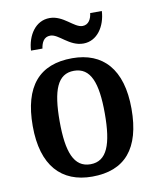

<svg xmlns="http://www.w3.org/2000/svg" viewBox="-85 -816 729 892"><g transform="rotate(-10 279.5 -370.0)"><path d="M345 -606C410 -606 451 -668 455 -740H400C397 -713 384 -687 355 -687C315 -687 275 -750 210 -750C143 -750 103 -687 99 -616H153C157 -643 168 -669 199 -669C239 -669 278 -606 345 -606ZM278 10C432 10 512 -81 512 -269C512 -457 425 -548 281 -548C126 -548 46 -457 46 -269C46 -81 134 10 278 10ZM280 -48C202 -48 173 -124 173 -269C173 -415 201 -489 279 -489C357 -489 386 -415 386 -269C386 -124 358 -48 280 -48Z"/></g></svg>

Font: Noto Serif Armenian SemiCondensed SemiBold
Style: Regular
Weight: 600
Width: 4
Designer: Monotype Design Team
Foundry: Monotype Imaging Inc.
Version: Version 2.008